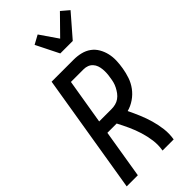

<svg xmlns="http://www.w3.org/2000/svg" viewBox="-305 -1050 1110 1110"><g transform="rotate(-45 250.0 -495.0)"><path d="M6 0 127 -735H308Q338 -735 366 -728Q394 -721 416 -705Q438 -689 452 -665Q466 -641 472.5 -613.5Q479 -586 478 -556.5Q477 -527 472 -498Q467 -467 456.5 -436Q446 -405 426 -378Q406 -351 377.5 -331.5Q349 -312 318 -304Q335 -269 350 -233.5Q365 -198 376 -160Q387 -122 392 -81.5Q397 -41 390 0H299Q306 -41 300.5 -80.5Q295 -120 283.5 -157Q272 -194 256 -229Q240 -264 222 -298H146L97 0ZM260 -378Q276 -378 292.5 -382Q309 -386 323 -396Q337 -406 347 -419.5Q357 -433 365 -448.5Q373 -464 377 -479.5Q381 -495 383 -511Q386 -527 387 -543.5Q388 -560 386.5 -576Q385 -592 380 -606.5Q375 -621 364.5 -632.5Q354 -644 339.5 -649.5Q325 -655 309 -655H205L159 -378ZM278 -815 208 -955 263 -985 338 -876 450 -990 497 -950 380 -815Z"/></g></svg>

Font: Iosevka Term Curly Medium
Style: Italic
Weight: 500
Italic angle: -9°
Designer: Belleve Invis
Foundry: Belleve Invis
Version: Version 32.3.0